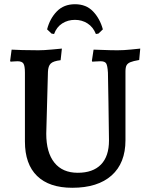

<svg xmlns="http://www.w3.org/2000/svg" viewBox="-20 -877 710 909"><path d="M98 -207V-533Q98 -565 91 -576Q84 -587 63 -587Q53 -587 43 -586Q33 -585 30 -585L28 -589L35 -642Q48 -641 85 -640Q122 -639 162 -639Q188 -639 225 -642.5Q262 -646 273 -647L267 -592Q232 -588 220 -576Q208 -564 207 -537L199 -244Q199 -155 237.5 -107Q276 -59 348 -59Q420 -59 458 -98Q496 -137 496 -212Q495 -291 493.5 -391.5Q492 -492 491 -533Q489 -567 482.5 -577Q476 -587 456 -587Q445 -587 433 -586Q421 -585 417 -585L415 -589L423 -642Q435 -642 469 -640.5Q503 -639 537 -639Q566 -639 600 -642.5Q634 -646 644 -647L639 -593Q610 -588 597 -582.5Q584 -577 579 -567.5Q574 -558 574 -538V-213Q574 -105 508.5 -46.5Q443 12 322 12Q213 12 155.5 -44Q98 -100 98 -207ZM236 -716 224 -718 203 -738Q216 -789 249 -823Q282 -857 335 -857Q388 -857 420.5 -823Q453 -789 467 -738L446 -718L434 -716Q421 -749 394.5 -766Q368 -783 335 -783Q301 -783 274.5 -766Q248 -749 236 -716Z"/></svg>

Font: Alegreya Medium
Style: Regular
Weight: 500
Designer: Juan Pablo del Peral
Foundry: Huerta Tipografica
Version: Version 2.007; ttfautohint (v1.6)